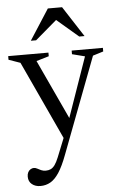

<svg xmlns="http://www.w3.org/2000/svg" viewBox="-62 -732 642 1029"><g transform="rotate(-5 259.0 -218.0)"><path d="M305.5 -81.5 263 16.5 64 -413 1.5 -435V-454.5H218V-435L150.5 -415ZM113.5 254Q86 254 67.8 239.2Q49.5 224.5 49.5 198Q49.5 184.5 54.5 174.8Q59.5 165 68.2 159.8Q77 154.5 86 154.5Q95 154.5 104 159.5Q113 164.5 124 169.5Q135 174.5 149 174.5Q163.5 174.5 175.2 169.2Q187 164 197.5 149.8Q208 135.5 218.5 109.5L271.5 -22.5L294.5 -83L411.5 -417.5L343 -435V-454.5H511V-435L454.5 -417.5L258.5 99Q236 159 213.8 192.8Q191.5 226.5 167.2 240.2Q143 254 113.5 254ZM129.5 -526 235.5 -690.5H312L418.5 -526H390L263 -634.5H285L158 -526Z"/></g></svg>

Font: Newsreader 36pt
Style: Regular
Weight: 400
Designer: Hugues Gentile
Foundry: Production Type
Version: Version 1.003